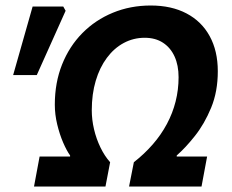

<svg xmlns="http://www.w3.org/2000/svg" viewBox="-20 -684 849 704"><path d="M104.7 0 125.2 -110H237V-114Q224.4 -131.5 211.5 -161.4Q198.6 -191.4 189.8 -227.7Q181 -264 181 -300.3Q181 -380.7 207.5 -447.3Q234.1 -514 281.8 -562.4Q329.5 -610.8 393.8 -637.3Q458.1 -663.8 532.7 -663.8Q608.9 -663.8 664 -634.7Q719.2 -605.7 748.9 -551.4Q778.6 -497.2 778.6 -422.7Q778.6 -348 754.1 -288.8Q729.6 -229.5 694.7 -185.6Q659.9 -141.7 628 -114V-110H739.4L718.9 0H453.2L470.8 -89.2Q509.3 -119.3 540 -154.5Q570.7 -189.7 591.8 -229.2Q613 -268.7 623.9 -311.9Q634.8 -355.1 634.8 -400.9Q634.8 -444.5 620.1 -476.8Q605.4 -509.1 577.7 -527.3Q549.9 -545.5 510.5 -545.5Q469.3 -545.5 433.7 -526.4Q398.1 -507.3 371.8 -471.8Q345.4 -436.4 331 -387.7Q316.5 -338.9 316.5 -279.5Q316.5 -245.3 324.8 -210Q333.1 -174.7 348.3 -143.4Q363.4 -112 383.8 -89.2L366.7 0ZM28.2 -408.8 99.6 -660H212L220.6 -644.5L114.9 -408.8Z"/></svg>

Font: Source Sans 3 VF
Style: Italic
Weight: 200
Italic angle: -11°
Designer: Paul D. Hunt
Foundry: Adobe Systems Incorporated
Version: Version 3.042;hotconv 1.0.118;makeotfexe 2.5.65603